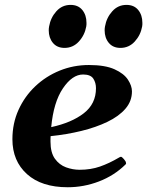

<svg xmlns="http://www.w3.org/2000/svg" viewBox="-20 -766 613 800"><path d="M529.8 -385.3Q529.8 -344.2 502.4 -312.7Q475.1 -281.2 427.5 -258.3Q379.9 -235.4 319.1 -220.5Q258.3 -205.6 190.9 -198.7Q190.4 -193.4 190.4 -187.5Q190.4 -181.6 190.4 -175.8Q190.4 -130.4 208.7 -104.7Q227.1 -79.1 255.1 -68.8Q283.2 -58.6 312 -58.6Q357.9 -58.6 396.5 -72Q435.1 -85.4 476.6 -109.9Q478.5 -110.8 480.2 -111.8Q481.9 -112.8 483.9 -112.8Q487.8 -112.8 496.3 -103Q504.9 -93.3 504.9 -87.4Q504.9 -86.9 505.1 -86.4Q505.4 -85.9 505.4 -85.4Q505.4 -83.5 504.4 -82.3Q503.4 -81.1 502.4 -80.1Q455.6 -34.2 392.3 -10Q329.1 14.2 262.2 14.2Q153.3 14.2 92.5 -40.5Q31.7 -95.2 31.7 -186Q31.7 -252 57.1 -308.1Q82.5 -364.3 126.7 -406.2Q170.9 -448.2 228.5 -471.7Q286.1 -495.1 350.6 -495.1Q418 -495.1 457.3 -477.3Q496.6 -459.5 513.2 -433.8Q529.8 -408.2 529.8 -385.3ZM326.2 -455.6Q281.2 -455.6 242.2 -397.9Q203.1 -340.3 193.4 -236.3Q278.8 -254.9 329.3 -294.2Q379.9 -333.5 379.9 -398.4Q379.9 -421.4 368.7 -438.5Q357.4 -455.6 326.2 -455.6ZM481.9 -566.4Q450.7 -566.4 433.3 -587.4Q416 -608.4 416 -639.6Q416 -647.9 417.5 -655.8Q423.8 -692.4 447.8 -719Q471.7 -745.6 506.8 -745.6Q538.6 -745.6 555.9 -724.4Q573.2 -703.1 573.2 -671.4Q573.2 -668 573.2 -663.8Q573.2 -659.7 572.3 -655.8Q565.9 -619.6 541.5 -593Q517.1 -566.4 481.9 -566.4ZM249 -566.4Q217.8 -566.4 200.4 -587.4Q183.1 -608.4 183.1 -639.6Q183.1 -647.9 184.6 -655.8Q190.9 -692.4 214.8 -719Q238.8 -745.6 273.9 -745.6Q305.7 -745.6 323 -724.4Q340.3 -703.1 340.3 -671.4Q340.3 -668 340.3 -663.8Q340.3 -659.7 339.4 -655.8Q333 -619.6 308.6 -593Q284.2 -566.4 249 -566.4Z"/></svg>

Font: Gelasio
Style: Italic
Weight: 400
Italic angle: -8.5°
Designer: Eben Sorkin
Foundry: Eben Sorkin
Version: Version 1.008